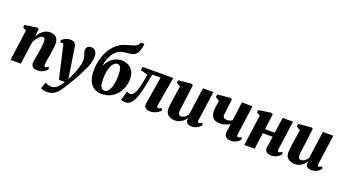

<svg xmlns="http://www.w3.org/2000/svg" viewBox="-73 -1667 4899 2724"><g transform="rotate(20 2376.5 -305.0)"><path d="M254.5 -435Q270 -461 289 -483.8Q308 -506.5 331 -523.8Q354 -541 380.5 -550.8Q407 -560.5 437 -560.5Q494 -560.5 528.8 -527.8Q563.5 -495 563.5 -418.5Q563.5 -402 559.2 -371.5Q555 -341 549.8 -307.5Q544.5 -274 540.5 -247Q536.5 -222 531.5 -194.8Q526.5 -167.5 523 -142.2Q519.5 -117 519.5 -99.5Q519.5 -81.5 525.5 -76.5Q531.5 -71.5 538 -71.5Q546.5 -71.5 556.2 -76.2Q566 -81 582.5 -93.5L595.5 -60.5Q589.5 -52 570.8 -35Q552 -18 520.8 -3.8Q489.5 10.5 445.5 10.5Q407 10.5 387 -1.5Q367 -13.5 359.8 -31.5Q352.5 -49.5 352.5 -68.5Q352.5 -79.5 354.8 -96Q357 -112.5 360.8 -132.8Q364.5 -153 368.2 -174.5Q372 -196 375.5 -216Q379 -237 383 -260.5Q387 -284 390.2 -308.2Q393.5 -332.5 395.5 -355.5Q397.5 -378.5 397 -398Q396.5 -424 392.8 -438Q389 -452 380.8 -457.8Q372.5 -463.5 359 -463.5Q344.5 -463.5 328.5 -453.2Q312.5 -443 297.2 -425.8Q282 -408.5 268 -386.5Q254 -364.5 242.5 -340L196 0H40L102.5 -466L50 -494.5L57.5 -533L240.5 -560.5L265 -547.5Z M671.5 -449Q668 -464.5 663 -470.5Q658 -476.5 650.5 -476.5Q644 -476.5 637.8 -474.5Q631.5 -472.5 625 -468L611 -503.5Q617.5 -511.5 635.8 -525Q654 -538.5 681 -549.8Q708 -561 740 -561Q769.5 -561 788.2 -552.8Q807 -544.5 817.5 -528.2Q828 -512 832 -488.5Q839 -444.5 846.2 -398.2Q853.5 -352 861 -305Q868.5 -258 875.8 -211.5Q883 -165 890 -119.5L904 -24.5L939 -97Q955.5 -131.5 969 -165.5Q982.5 -199.5 992 -232.2Q1001.5 -265 1007 -296Q1012.5 -327 1012.5 -355.5Q1012 -388.5 1004.8 -408.2Q997.5 -428 990 -446.5Q982.5 -465 982.5 -493.5Q982.5 -522.5 1001.8 -541.8Q1021 -561 1057.5 -561Q1087.5 -561 1106.8 -546.2Q1126 -531.5 1135.5 -508.5Q1145 -485.5 1145 -461.5Q1145 -411 1134.5 -367Q1124 -323 1105.5 -280.8Q1087 -238.5 1063.5 -191.5Q1051 -165.5 1034.2 -134.2Q1017.5 -103 998.2 -69.8Q979 -36.5 959.5 -4Q940 28.5 922 57.5Q904 86.5 889.5 109Q856 163 823 194.2Q790 225.5 755.5 238.5Q721 251.5 681 251.5Q652.5 251.5 623 244.5Q593.5 237.5 583.5 230L621 129.5Q631.5 140 658.2 150.2Q685 160.5 710.5 160.5Q742.5 160.5 768.8 146.2Q795 132 820 103.5Q845 75 872.5 31.5H782Z M1747 -862 1741 -814.5Q1734.5 -776.5 1721.2 -745.8Q1708 -715 1685.2 -694.5Q1662.5 -674 1627 -666.5Q1616.5 -664.5 1604.2 -662.8Q1592 -661 1579 -659.5Q1562.5 -657.5 1540.2 -655.5Q1518 -653.5 1493 -647.8Q1468 -642 1443.5 -629.5Q1407.5 -612 1376.5 -576.2Q1345.5 -540.5 1324 -486.2Q1302.5 -432 1293 -358Q1311.5 -405 1344.5 -444.8Q1377.5 -484.5 1424 -508.8Q1470.5 -533 1528.5 -533Q1586 -533 1631 -508.5Q1676 -484 1701.8 -436.8Q1727.5 -389.5 1727.5 -321.5Q1727.5 -267 1708.8 -208.5Q1690 -150 1651.2 -99.5Q1612.5 -49 1552 -17.8Q1491.5 13.5 1409 13.5Q1366.5 13.5 1328.8 -2.5Q1291 -18.5 1262 -51Q1233 -83.5 1216.8 -134.5Q1200.5 -185.5 1200.5 -255.5Q1200.5 -346 1218.8 -421Q1237 -496 1268 -555Q1299 -614 1338.5 -656.2Q1378 -698.5 1419.5 -722.5Q1452.5 -742 1485.8 -753Q1519 -764 1550 -771.8Q1581 -779.5 1607.8 -788Q1634.5 -796.5 1654.8 -810Q1675 -823.5 1686 -846.5L1692 -862ZM1487 -465Q1458.5 -465 1435.8 -443.5Q1413 -422 1397.2 -384.2Q1381.5 -346.5 1373.5 -296.5Q1365.5 -246.5 1366.5 -189Q1367 -139.5 1374.5 -107.5Q1382 -75.5 1397.5 -59.8Q1413 -44 1437.5 -44Q1470 -44 1492.5 -69.5Q1515 -95 1528.5 -137Q1542 -179 1547.8 -228.5Q1553.5 -278 1553 -326Q1551.5 -403.5 1535.2 -434.2Q1519 -465 1487 -465Z M2222.5 -107.5Q2219.5 -84.5 2227.5 -78Q2235.5 -71.5 2243 -71.5Q2251 -71.5 2262.2 -76.5Q2273.5 -81.5 2290.5 -93.5L2305 -60.5Q2293.5 -46 2270.8 -29.5Q2248 -13 2217.2 -1.2Q2186.5 10.5 2150.5 10.5Q2101 10.5 2076.5 -12Q2052 -34.5 2059 -77.5L2126.5 -492H2002Q1983.5 -398.5 1967 -318.8Q1950.5 -239 1932 -176.2Q1913.5 -113.5 1890 -71.5Q1868 -32 1840.5 -12Q1813 8 1774.5 8Q1753.5 8 1734.5 4Q1715.5 0 1708.5 -3.5L1745 -141.5Q1750 -139.5 1759.5 -136Q1769 -132.5 1780.5 -129.2Q1792 -126 1802.5 -126Q1819.5 -126 1833.8 -137.8Q1848 -149.5 1859.8 -170Q1871.5 -190.5 1881 -216.8Q1890.5 -243 1898 -272Q1908 -310 1915 -348Q1922 -386 1927 -417.8Q1932 -449.5 1934.5 -467L1826.5 -495.5L1836.5 -548H2297.5Z M2518 10.5Q2487 10.5 2455.8 -1.8Q2424.5 -14 2403.2 -40.8Q2382 -67.5 2381 -112Q2381 -129 2382.8 -150Q2384.5 -171 2387.5 -194Q2390.5 -217 2394 -240.8Q2397.5 -264.5 2401 -287L2428 -466.5L2367.5 -502.5L2375 -542L2569 -560.5L2593.5 -547.5L2561 -287.5Q2558.5 -266 2555.2 -243.8Q2552 -221.5 2549.2 -201Q2546.5 -180.5 2544.8 -164Q2543 -147.5 2543 -137Q2543 -114.5 2547.8 -100.8Q2552.5 -87 2562 -80.5Q2571.5 -74 2587.5 -74Q2607 -74 2625 -83.2Q2643 -92.5 2658.5 -107.2Q2674 -122 2685.5 -138L2743 -555H2901L2838 -107.5Q2835.5 -88.5 2841.5 -80Q2847.5 -71.5 2858 -71.5Q2866.5 -71.5 2875.5 -76Q2884.5 -80.5 2902 -93.5L2915.5 -61Q2909 -50.5 2890.5 -33.8Q2872 -17 2843 -3.5Q2814 10 2776.5 10Q2736 10 2715.2 -4.2Q2694.5 -18.5 2689.5 -43.5Q2689 -47 2688.8 -51.8Q2688.5 -56.5 2689 -62Q2689.5 -67.5 2690.2 -73.5Q2691 -79.5 2692 -85L2690 -85.5Q2677.5 -68.5 2661.5 -51.5Q2645.5 -34.5 2624.5 -20.5Q2603.5 -6.5 2577.2 2Q2551 10.5 2518 10.5Z M3183.5 -547 3154.5 -319Q3154.5 -316.5 3154.2 -313.2Q3154 -310 3153.8 -306.8Q3153.5 -303.5 3153.5 -300Q3153.5 -273 3169.8 -260.8Q3186 -248.5 3215.5 -248.5Q3239 -248.5 3259.5 -255.8Q3280 -263 3293.5 -271.5L3331 -555.5H3491L3429.5 -107.5Q3427 -89.5 3432.5 -80.5Q3438 -71.5 3448.5 -71.5Q3456 -71.5 3466.8 -76Q3477.5 -80.5 3493.5 -93.5L3507 -60.5Q3497.5 -46 3477.2 -29.5Q3457 -13 3428.8 -1.2Q3400.5 10.5 3366.5 10.5Q3331 10.5 3308.2 -2.8Q3285.5 -16 3275.8 -36.8Q3266 -57.5 3269 -80L3286 -210.5Q3264.5 -199.5 3240.8 -189.8Q3217 -180 3191.8 -174Q3166.5 -168 3141.5 -168Q3063 -168 3030.8 -204.8Q2998.5 -241.5 2998.5 -308.5Q2998.5 -320 2999.2 -332.5Q3000 -345 3001.5 -358.5Q3003 -372 3005 -385.5L3017 -465L2956.5 -502.5L2963.5 -542L3157 -560.5Z M4045.5 -107.5Q4043 -88 4048.5 -79.8Q4054 -71.5 4064 -71.5Q4072.5 -71.5 4081.5 -76Q4090.5 -80.5 4109 -93.5L4123 -60.5Q4116.5 -51.5 4098.2 -34.5Q4080 -17.5 4050.5 -3.5Q4021 10.5 3981.5 10.5Q3949.5 10.5 3926.2 1Q3903 -8.5 3891 -26.5Q3879 -44.5 3882.5 -69.5L3907.5 -247H3759.5L3725.5 0H3569.5L3632.5 -466L3580.5 -494.5L3587.5 -533L3770.5 -560.5L3800 -545L3768.5 -311H3916L3949 -547H4106.5Z M4328.5 10.5Q4297.5 10.5 4266.2 -1.8Q4235 -14 4213.8 -40.8Q4192.5 -67.5 4191.5 -112Q4191.5 -129 4193.2 -150Q4195 -171 4198 -194Q4201 -217 4204.5 -240.8Q4208 -264.5 4211.5 -287L4238.5 -466.5L4178 -502.5L4185.5 -542L4379.5 -560.5L4404 -547.5L4371.5 -287.5Q4369 -266 4365.8 -243.8Q4362.5 -221.5 4359.8 -201Q4357 -180.5 4355.2 -164Q4353.5 -147.5 4353.5 -137Q4353.5 -114.5 4358.2 -100.8Q4363 -87 4372.5 -80.5Q4382 -74 4398 -74Q4417.5 -74 4435.5 -83.2Q4453.5 -92.5 4469 -107.2Q4484.5 -122 4496 -138L4553.5 -555H4711.5L4648.5 -107.5Q4646 -88.5 4652 -80Q4658 -71.5 4668.5 -71.5Q4677 -71.5 4686 -76Q4695 -80.5 4712.5 -93.5L4726 -61Q4719.5 -50.5 4701 -33.8Q4682.5 -17 4653.5 -3.5Q4624.5 10 4587 10Q4546.5 10 4525.8 -4.2Q4505 -18.5 4500 -43.5Q4499.5 -47 4499.2 -51.8Q4499 -56.5 4499.5 -62Q4500 -67.5 4500.8 -73.5Q4501.5 -79.5 4502.5 -85L4500.5 -85.5Q4488 -68.5 4472 -51.5Q4456 -34.5 4435 -20.5Q4414 -6.5 4387.8 2Q4361.5 10.5 4328.5 10.5Z"/></g></svg>

Font: Merriweather 36pt Black
Style: Italic
Weight: 900
Italic angle: -7.8°
Version: Version 2.101